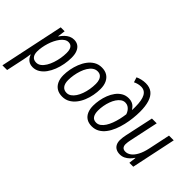

<svg xmlns="http://www.w3.org/2000/svg" viewBox="-126 -1355 2174 2174"><g transform="rotate(45 961.0 -267.5)"><path d="M-34.2 235.8 128.4 -535.2H191.4L179.2 -443.8H182.6Q203.1 -473.6 226.3 -496.3Q249.5 -519 276.6 -531.7Q303.7 -544.4 335 -544.4Q373.5 -544.4 401.4 -525.9Q429.2 -507.3 444.3 -470.5Q459.5 -433.6 459.5 -378.4Q459.5 -326.7 449.5 -272Q439.5 -217.3 419.9 -167.2Q400.4 -117.2 371.6 -77.1Q342.8 -37.1 304.9 -13.7Q267.1 9.8 220.7 9.8Q190.4 9.8 167.7 -1.7Q145 -13.2 129.9 -32.7Q114.7 -52.2 106.4 -76.2H103Q100.1 -54.7 95.9 -27.3Q91.8 0 86.9 20.5L41 235.8ZM213.9 -55.7Q245.1 -55.7 271 -75.4Q296.9 -95.2 317.4 -128.9Q337.9 -162.6 352.1 -204.6Q366.2 -246.6 373.8 -291.3Q381.3 -335.9 381.3 -377.4Q381.3 -429.2 363.3 -454.6Q345.2 -480 309.6 -480Q285.2 -480 262.5 -465.3Q239.7 -450.7 220.2 -425Q200.7 -399.4 184.3 -366.7Q168 -334 156.5 -297.1Q145 -260.3 138.7 -223.4Q132.3 -186.5 132.3 -153.3Q132.3 -107.9 152.6 -81.8Q172.9 -55.7 213.9 -55.7Z M693.8 8.8Q643.1 8.8 606.9 -12.9Q570.8 -34.7 551.5 -75.7Q532.2 -116.7 532.2 -174.3Q532.2 -219.7 541.7 -270.3Q551.3 -320.8 570.3 -369.4Q589.4 -418 618.9 -457.5Q648.4 -497.1 688.7 -520.5Q729 -543.9 780.3 -543.9Q831.1 -543.9 866.9 -522Q902.8 -500 922.1 -458.7Q941.4 -417.5 941.4 -359.4Q941.4 -310.1 931.6 -258.3Q921.9 -206.5 902.1 -158.7Q882.3 -110.8 852.5 -73.2Q822.8 -35.6 783.2 -13.4Q743.7 8.8 693.8 8.8ZM699.7 -56.6Q729 -56.6 754.2 -74Q779.3 -91.3 799.3 -121.6Q819.3 -151.9 833.5 -191.2Q847.7 -230.5 855.2 -274.9Q862.8 -319.3 862.8 -364.7Q862.8 -396.5 854 -422.4Q845.2 -448.2 826.2 -463.6Q807.1 -479 776.4 -479Q744.1 -479 717.8 -460Q691.4 -440.9 671.1 -408.7Q650.9 -376.5 637.5 -336.4Q624 -296.4 616.9 -253.7Q609.9 -210.9 609.9 -171.9Q609.9 -116.7 633.1 -86.7Q656.2 -56.6 699.7 -56.6Z M1168.5 9.8Q1117.7 9.8 1083.5 -12Q1049.3 -33.7 1032 -73.7Q1014.6 -113.8 1014.6 -167.5Q1014.6 -210.9 1023.2 -258.5Q1031.7 -306.2 1049.3 -351.3Q1066.9 -396.5 1094 -432.9Q1121.1 -469.2 1158 -491Q1194.8 -512.7 1242.2 -512.7Q1272.9 -512.7 1295.4 -503.4Q1317.9 -494.1 1333.5 -478.5Q1349.1 -462.9 1358.9 -445.3H1361.3Q1362.3 -457.5 1362.5 -471.4Q1362.8 -485.4 1362.8 -496.1Q1362.8 -602.1 1334.5 -653.3Q1306.2 -704.6 1247.1 -704.6Q1224.1 -704.6 1200 -698.5Q1175.8 -692.4 1154.8 -681.6L1135.3 -741.7Q1159.7 -753.9 1192.6 -761.7Q1225.6 -769.5 1257.3 -769.5Q1321.8 -769.5 1361.8 -737.3Q1401.9 -705.1 1420.9 -643.6Q1439.9 -582 1439.9 -494.6Q1439.9 -444.8 1433.8 -388.7Q1427.7 -332.5 1414.6 -275.9Q1401.4 -219.2 1380.4 -168Q1359.4 -116.7 1329.3 -76.7Q1299.3 -36.6 1259.3 -13.4Q1219.2 9.8 1168.5 9.8ZM1174.3 -55.2Q1204.1 -55.2 1229 -73.2Q1253.9 -91.3 1273.9 -122.3Q1293.9 -153.3 1308.8 -192.9Q1323.7 -232.4 1334 -276.6Q1344.2 -320.8 1349.6 -364.3Q1341.3 -389.2 1326.9 -408.4Q1312.5 -427.7 1293 -439.2Q1273.4 -450.7 1248.5 -450.7Q1219.7 -450.7 1195.6 -433.6Q1171.4 -416.5 1152.3 -387.7Q1133.3 -358.9 1120.1 -322.5Q1106.9 -286.1 1099.9 -246.3Q1092.8 -206.5 1092.8 -168.5Q1092.8 -114.7 1112.5 -85Q1132.3 -55.2 1174.3 -55.2Z M1618.7 9.8Q1583 9.8 1557.4 -3.7Q1531.7 -17.1 1518.1 -43.2Q1504.4 -69.3 1504.4 -107.4Q1504.4 -127.4 1507.8 -150.1Q1511.2 -172.9 1515.6 -194.8L1588.9 -535.2H1665.5L1592.8 -194.3Q1588.4 -172.9 1585.4 -153.8Q1582.5 -134.8 1582.5 -118.7Q1582.5 -89.4 1596.9 -73Q1611.3 -56.6 1642.1 -56.6Q1675.8 -56.6 1707.5 -80.1Q1739.3 -103.5 1765.4 -151.9Q1791.5 -200.2 1807.1 -273.4L1862.3 -535.2H1938L1825.2 0H1762.7L1772.9 -86.4H1769Q1752.9 -61 1730.5 -39.3Q1708 -17.6 1680.2 -3.9Q1652.3 9.8 1618.7 9.8Z"/></g></svg>

Font: Open Sans SemiCondensed
Style: Italic
Weight: 400
Width: 4
Italic angle: -12°
Designer: Monotype Design Team
Foundry: Monotype Imaging Inc.
Version: Version 3.000